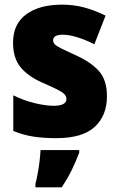

<svg xmlns="http://www.w3.org/2000/svg" viewBox="-20 -583 513 824"><path d="M439 -170Q439 -87 386.5 -38.5Q334 10 221 10Q169 10 125 3.5Q81 -3 37 -21V-174Q81 -152 128.5 -140.5Q176 -129 210 -129Q265 -129 265 -158Q265 -169 257 -178Q249 -187 226.5 -198.5Q204 -210 160 -229Q98 -257 67 -296Q36 -335 36 -400Q36 -480 92.5 -521.5Q149 -563 246 -563Q297 -563 341.5 -551Q386 -539 433 -516L385 -393Q350 -411 313.5 -422.5Q277 -434 250 -434Q208 -434 208 -410Q208 -400 215.5 -392.5Q223 -385 244 -374.5Q265 -364 307 -345Q371 -316 405 -277.5Q439 -239 439 -170ZM320 72Q305 112 287.5 147.5Q270 183 245 221H132V207Q137 187 142 160.5Q147 134 150 107Q153 80 154 61H320Z"/></svg>

Font: Noto Sans Gurmukhi SemiCondensed Black
Style: Regular
Weight: 900
Width: 4
Designer: Jelle Bosma - Monotype Design Team
Foundry: Monotype Imaging Inc.
Version: Version 2.004; ttfautohint (v1.8.4.7-5d5b)